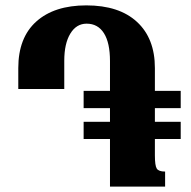

<svg xmlns="http://www.w3.org/2000/svg" viewBox="-20 -694 712 714"><path d="M291 -177V-241H389V-292H291V-356H389V-467Q389 -535 366.5 -570.5Q344 -606 302 -606Q264 -606 241.5 -569Q219 -532 219 -468V-363H48V-441Q48 -554 115 -614Q182 -674 301 -674Q423 -674 489.5 -612.5Q556 -551 556 -441V-356H652V-292H556V-241H652V-177H556V-116Q556 -78 563 -67Q570 -56 594 -56V0H389V-177Z"/></svg>

Font: Noto Serif Armenian ExtraCondensed Black
Style: Regular
Weight: 900
Width: 2
Designer: Monotype Design Team
Foundry: Monotype Imaging Inc.
Version: Version 2.008; ttfautohint (v1.8.4.7-5d5b)